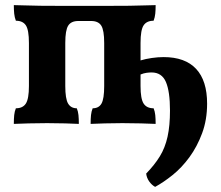

<svg xmlns="http://www.w3.org/2000/svg" viewBox="-20 -481 864 750"><path d="M34 3Q34 -17 35.5 -31.5Q37 -46 42 -58Q69 -58 81 -76.5Q93 -95 93 -145V-313Q93 -364 81 -382Q69 -400 42 -400Q37 -413 35.5 -427.5Q34 -442 34 -461Q49 -461 73 -460Q97 -459 137 -458.5Q177 -458 238 -458H379Q444 -458 484.5 -458.5Q525 -459 549.5 -460Q574 -461 588 -461Q588 -442 586.5 -427.5Q585 -413 580 -400Q553 -400 541 -382Q529 -364 529 -313V-145Q529 -95 541 -76.5Q553 -58 580 -58Q585 -46 586.5 -31.5Q588 -17 588 3Q566 2 531 1Q496 0 458 0Q423 0 389 1Q355 2 334 3Q334 -17 335.5 -31.5Q337 -46 342 -58Q366 -58 376.5 -76.5Q387 -95 387 -145V-313Q387 -363 375.5 -381Q364 -399 336 -399H286Q258 -399 246.5 -381Q235 -363 235 -313V-145Q235 -95 246 -76.5Q257 -58 280 -58Q285 -46 286.5 -31.5Q288 -17 288 3Q270 2 235.5 1Q201 0 164 0Q127 0 91.5 1Q56 2 34 3ZM586 249Q573 242 563 228Q553 214 551 197Q584 163 604.5 129.5Q625 96 634.5 53Q644 10 644 -49Q644 -124 628 -161Q612 -198 572 -198Q563 -198 552 -196.5Q541 -195 529 -190V-245Q549 -251 573 -254.5Q597 -258 619 -258Q703 -258 746 -212Q789 -166 789 -76Q789 -13 769.5 39.5Q750 92 720 133Q690 174 654.5 202.5Q619 231 586 249Z"/></svg>

Font: Vollkorn
Style: Bold
Weight: 700
Designer: Friedrich Althausen
Foundry: Friedrich Althausen
Version: Version 5.000